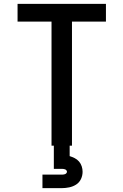

<svg xmlns="http://www.w3.org/2000/svg" viewBox="-20 -755 640 995"><path d="M247 0V-643H71V-735H529V-643H353V0ZM200 220V150H300Q304 150 308.5 149.5Q313 149 317 147.5Q321 146 324 142.5Q327 139 327 135Q327 131 324 127.5Q321 124 317 122.5Q313 121 308.5 120.5Q304 120 300 120H259V0H341V54Q354 58 367 64.5Q380 71 389.5 82Q399 93 403.5 107Q408 121 408 135Q408 155 399.5 173Q391 191 374.5 201.5Q358 212 338.5 216Q319 220 300 220Z"/></svg>

Font: Zed Mono Semibold Extended
Style: Regular
Weight: 600
Width: 7
Monospace: yes
Designer: Belleve Invis
Foundry: Belleve Invis
Version: Version 1.0.0; ttfautohint (v1.8.4)